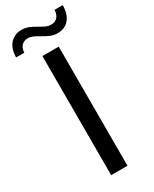

<svg xmlns="http://www.w3.org/2000/svg" viewBox="-286 -974 823 1029"><g transform="rotate(-30 125.5 -459.5)"><path d="M73 -737H174V0H73ZM45 -915Q68 -915 88 -907Q108 -899 133 -884Q155 -871 169 -865Q183 -859 198 -859Q223 -859 237.5 -874.5Q252 -890 253 -919H304Q303 -863 277 -832.5Q251 -802 205 -802Q183 -802 163.5 -810Q144 -818 119 -833Q98 -846 82.5 -852.5Q67 -859 52 -859Q29 -859 14 -844Q-1 -829 -2 -801H-53Q-51 -860 -23 -887.5Q5 -915 45 -915Z"/></g></svg>

Font: Exo Medium
Style: Regular
Weight: 500
Designer: Natanael Gama
Foundry: Natanael Gama
Version: Version 1.500; ttfautohint (v1.6)